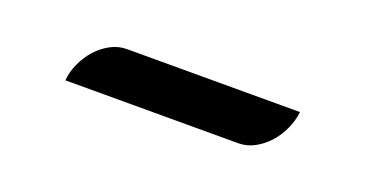

<svg xmlns="http://www.w3.org/2000/svg" viewBox="-23 -479 657 346"><g transform="rotate(20 306.0 -305.5)"><path d="M97.7 -260.3Q99.1 -277.3 106.7 -293.7Q114.3 -310.1 125.7 -322.8Q137.2 -335.4 151.9 -343.3Q166.5 -351.1 183.1 -351.1H514.6Q512.7 -334 505.1 -317.6Q497.6 -301.3 486.1 -288.6Q474.6 -275.9 460 -268.1Q445.3 -260.3 429.2 -260.3H97.7Z"/></g></svg>

Font: Atomic Age
Style: Regular
Weight: 400
Version: Version 1.007; ttfautohint (v1.4.1) -l 6 -r 46 -G 0 -x 0 -H 